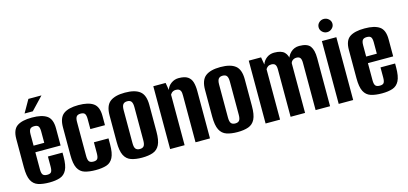

<svg xmlns="http://www.w3.org/2000/svg" viewBox="-59 -1054 3105 1461"><g transform="rotate(-15 1493.0 -323.0)"><path d="M188 8Q136 8 100.5 -3.5Q65 -15 47 -49.5Q29 -84 29 -154V-377Q29 -450 68 -477Q107 -504 186 -504Q264 -504 303 -477Q342 -450 342 -377V-242H143V-107Q143 -77 152.5 -65Q162 -53 187 -53Q210 -53 218.5 -64.5Q227 -76 227 -107V-186H342V-155Q342 -85 324 -50Q306 -15 271.5 -3.5Q237 8 188 8ZM143 -294H227V-383Q227 -412 218.5 -424Q210 -436 186 -436Q162 -436 152.5 -424Q143 -412 143 -383ZM140 -548 197 -648H300L205 -548Z M553 8Q502 8 466.5 -3Q431 -14 413 -48.5Q395 -83 395 -152V-370Q395 -446 434 -475Q473 -504 552 -504Q630 -504 669 -476.5Q708 -449 708 -377V-304H593V-383Q593 -412 584.5 -424.5Q576 -437 552 -437Q528 -437 518.5 -424.5Q509 -412 509 -383V-115Q509 -84 518.5 -71.5Q528 -59 553 -59Q576 -59 584.5 -71Q593 -83 593 -115V-200H708V-152Q708 -84 690 -49Q672 -14 637.5 -3Q603 8 553 8Z M918 8Q868 8 832.5 -4Q797 -16 779 -51.5Q761 -87 761 -156V-366Q761 -443 800 -473.5Q839 -504 918 -504Q997 -504 1035.5 -473.5Q1074 -443 1074 -366V-156Q1074 -87 1056.5 -52Q1039 -17 1004 -4.5Q969 8 918 8ZM918 -60Q940 -60 950 -72.5Q960 -85 960 -118V-378Q960 -409 950.5 -422.5Q941 -436 918 -436Q896 -436 885.5 -423Q875 -410 875 -378V-118Q875 -85 885.5 -72.5Q896 -60 918 -60Z M1140 0V-495H1237L1247 -437Q1256 -467 1282.5 -486Q1309 -505 1341 -505Q1389 -505 1413 -488.5Q1437 -472 1445.5 -442.5Q1454 -413 1454 -373V0H1340V-366Q1340 -378 1339 -388.5Q1338 -399 1333.5 -407Q1329 -415 1321 -419.5Q1313 -424 1297 -424Q1285 -424 1276 -419.5Q1267 -415 1262 -409Q1257 -403 1254 -398V0Z M1670 8Q1620 8 1584.5 -4Q1549 -16 1531 -51.5Q1513 -87 1513 -156V-366Q1513 -443 1552 -473.5Q1591 -504 1670 -504Q1749 -504 1787.5 -473.5Q1826 -443 1826 -366V-156Q1826 -87 1808.5 -52Q1791 -17 1756 -4.5Q1721 8 1670 8ZM1670 -60Q1692 -60 1702 -72.5Q1712 -85 1712 -118V-378Q1712 -409 1702.5 -422.5Q1693 -436 1670 -436Q1648 -436 1637.5 -423Q1627 -410 1627 -378V-118Q1627 -85 1637.5 -72.5Q1648 -60 1670 -60Z M1892 0V-495H1989L1999 -436Q2009 -466 2034.5 -485Q2060 -504 2094 -504Q2150 -504 2174 -480Q2198 -456 2201 -410H2189Q2195 -450 2223 -477Q2251 -504 2291 -504Q2355 -504 2377.5 -473Q2400 -442 2400 -379V0H2286V-371Q2286 -400 2277 -411.5Q2268 -423 2248 -423Q2231 -423 2218.5 -414Q2206 -405 2203 -391V0H2089V-374Q2089 -400 2080 -411.5Q2071 -423 2050 -423Q2033 -423 2022.5 -415.5Q2012 -408 2006 -397V0Z M2468 0V-495H2582V0ZM2525 -550Q2503 -550 2487 -565.5Q2471 -581 2471 -602Q2471 -624 2487 -639Q2503 -654 2525 -654Q2547 -654 2563.5 -639Q2580 -624 2580 -602Q2580 -581 2563.5 -565.5Q2547 -550 2525 -550Z M2808 8Q2756 8 2720.5 -3.5Q2685 -15 2667 -49.5Q2649 -84 2649 -154V-377Q2649 -450 2688 -477Q2727 -504 2806 -504Q2884 -504 2923 -477Q2962 -450 2962 -377V-242H2763V-107Q2763 -77 2772.5 -65Q2782 -53 2807 -53Q2830 -53 2838.5 -64.5Q2847 -76 2847 -107V-186H2962V-155Q2962 -85 2944 -50Q2926 -15 2891.5 -3.5Q2857 8 2808 8ZM2763 -294H2847V-383Q2847 -412 2838.5 -424Q2830 -436 2806 -436Q2782 -436 2772.5 -424Q2763 -412 2763 -383Z"/></g></svg>

Font: Alumni Sans
Style: Bold
Weight: 700
Designer: Robert E. Leuschke
Foundry: Robert E. Leuschke
Version: Version 1.018